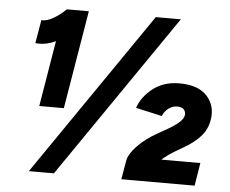

<svg xmlns="http://www.w3.org/2000/svg" viewBox="-51 -759 978 817"><g transform="rotate(5 438.5 -350.0)"><path d="M121 -280 181 -641 202 -700H296L226 -280ZM81 -545 98 -645Q114 -643 133.5 -651.5Q153 -660 171 -673.5Q189 -687 202 -700L265 -632Q222 -591 176 -565.5Q130 -540 81 -545ZM101 0 582 -700H689L208 0ZM606 -4 510 -81Q515 -109 548 -143.5Q581 -178 627 -204L674 -231Q698 -244 719.5 -262Q741 -280 742 -299Q742 -312 733.5 -320.5Q725 -329 706 -329Q686 -329 669 -316Q652 -303 644 -283L532 -308Q548 -356 594 -392Q640 -428 707 -428Q788 -428 825.5 -386.5Q863 -345 853 -285Q846 -242 817.5 -211.5Q789 -181 746 -157L707 -134Q689 -123 667.5 -106Q646 -89 628.5 -64.5Q611 -40 606 -4ZM496 0 510 -81 594 -98H825L809 0Z"/></g></svg>

Font: Figtree Light ExtraBold
Style: Italic
Weight: 800
Italic angle: -9.5°
Version: Version 2.001;gftools[0.9.30]